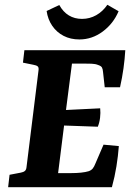

<svg xmlns="http://www.w3.org/2000/svg" viewBox="-20 -783 561 803"><path d="M418 -418 411 -481Q410 -494 406.5 -500.5Q403 -507 391 -511Q379 -516 363.5 -516.5Q348 -517 334 -517H281L256 -323L399 -330Q401 -311 398.5 -290.5Q396 -270 389 -253L248 -258L223 -59H278Q300 -59 319 -61Q338 -63 351 -67Q362 -71 368 -78.5Q374 -86 379 -99L413 -178L477 -172Q474 -131 467 -87.5Q460 -44 448 0H14L20 -52L67 -61Q78 -63 84 -68Q90 -73 91 -85L141 -488Q143 -501 137.5 -505.5Q132 -510 120 -512L76 -521L82 -573H504Q502 -537 496.5 -497.5Q491 -458 482 -418ZM312 -618Q275 -618 246 -633Q217 -648 198.5 -675Q180 -702 175 -737L228 -762Q244 -733 268 -718.5Q292 -704 323 -704Q355 -704 382.5 -719.5Q410 -735 429 -763L476 -736Q454 -684 409.5 -651Q365 -618 312 -618Z"/></svg>

Font: Rasa
Style: Italic
Weight: 400
Italic angle: -7.10001°
Designer: Anna Giedrys (Yrsa+Rasa design), David Brezina (Yrsa art-direction, Rasa art-direction, design)
Foundry: Rosetta Type Foundry
Version: Version 2.004